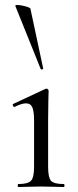

<svg xmlns="http://www.w3.org/2000/svg" viewBox="-20 -751 313 771"><path d="M53.4 0Q51.2 0 51.2 -6Q51.2 -12 53.4 -12Q92.4 -12 104.6 -25.3Q116.8 -38.6 116.8 -81V-268Q116.8 -303.4 109.9 -319.7Q103 -336 84.4 -336Q75.8 -336 64.7 -332.6Q53.6 -329.2 38.6 -321.8Q34.6 -320.8 32.1 -326.4Q29.6 -332 33.4 -333.8L162.8 -394.2Q165.6 -395.2 166.6 -395.2Q169.2 -395.2 172.2 -392.6Q175.2 -390 175.2 -386.8Q175.2 -378.8 174.2 -348Q173.2 -317.2 173.2 -269.2V-81Q173.2 -38.6 184.7 -25.3Q196.2 -12 236 -12Q239 -12 239 -6Q239 0 236 0Q218.4 0 194.8 -1Q171.2 -2 144.6 -2Q119 -2 95.4 -1Q71.8 0 53.4 0ZM41.6 -727Q40.6 -731 49 -731Q57.4 -731 69.8 -728.5Q82.2 -726 92.1 -722.5Q102 -719 102.2 -716L153.4 -476Q155 -474 149.7 -472.5Q144.4 -471 143.4 -474Z"/></svg>

Font: Cormorant Light
Style: Regular
Weight: 300
Designer: Christian Thalmann (Catharsis Fonts)
Foundry: Catharsis Fonts
Version: Version 4.000